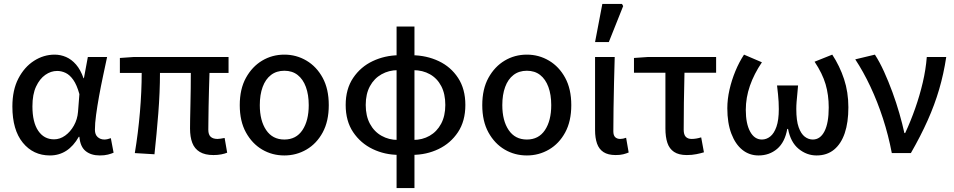

<svg xmlns="http://www.w3.org/2000/svg" viewBox="-20 -779 4854 977"><path d="M234 12Q149 12 96 -53Q43 -118 43 -237Q43 -321 73.5 -379.5Q104 -438 153 -469.5Q202 -501 258 -501Q288 -501 316 -489Q344 -477 367 -450.5Q390 -424 405 -381H407L427 -489H525Q515 -442 504 -390.5Q493 -339 484 -289Q475 -239 469 -195Q463 -151 463 -119Q463 -94 477 -81.5Q491 -69 511 -69Q519 -69 527.5 -71Q536 -73 544 -76L558 -2Q547 3 529.5 7.5Q512 12 488 12Q443 12 415.5 -10.5Q388 -33 384 -83H381Q327 12 234 12ZM255 -70Q285 -70 311.5 -89Q338 -108 356 -140Q374 -172 377 -210L384 -300Q371 -347 353 -372.5Q335 -398 314 -408Q293 -418 271 -418Q239 -418 210.5 -398Q182 -378 163.5 -338.5Q145 -299 145 -238Q145 -157 174.5 -113.5Q204 -70 255 -70Z M1066 10Q1023 10 996.5 -6Q970 -22 958.5 -52Q947 -82 947 -125Q947 -141 947.5 -173Q948 -205 949 -245.5Q950 -286 950.5 -328.5Q951 -371 951 -408H794Q794 -310 785.5 -202.5Q777 -95 766 6L666 0Q683 -102 692 -208Q701 -314 701 -408H590V-484L661 -489H1143V-408H1046Q1045 -369 1043.5 -325Q1042 -281 1041.5 -239.5Q1041 -198 1040.5 -166Q1040 -134 1040 -119Q1040 -94 1052 -83Q1064 -72 1087 -72Q1094 -72 1103 -73.5Q1112 -75 1123 -77L1136 -2Q1124 3 1106 6.5Q1088 10 1066 10Z M1427 12Q1365 12 1314 -18Q1263 -48 1231.5 -105Q1200 -162 1200 -244Q1200 -326 1231.5 -383Q1263 -440 1314 -470.5Q1365 -501 1427 -501Q1488 -501 1539.5 -470.5Q1591 -440 1622 -383Q1653 -326 1653 -244Q1653 -162 1622 -105Q1591 -48 1539.5 -18Q1488 12 1427 12ZM1427 -69Q1487 -69 1519 -117Q1551 -165 1551 -244Q1551 -297 1536.5 -336.5Q1522 -376 1494.5 -397.5Q1467 -419 1427 -419Q1387 -419 1359 -397.5Q1331 -376 1316.5 -336.5Q1302 -297 1302 -244Q1302 -165 1334.5 -117Q1367 -69 1427 -69Z M1998 178V-644H2089V178ZM2009 9Q1938 9 1876.5 -20.5Q1815 -50 1777 -106.5Q1739 -163 1739 -245Q1739 -326 1777 -382.5Q1815 -439 1876.5 -468Q1938 -497 2009 -498L2004 -422Q1959 -422 1921.5 -401Q1884 -380 1862.5 -340.5Q1841 -301 1841 -245Q1841 -189 1862.5 -149Q1884 -109 1921.5 -88Q1959 -67 2004 -67ZM2078 9 2083 -67Q2129 -67 2166 -88Q2203 -109 2224.5 -149Q2246 -189 2246 -245Q2246 -301 2225.5 -340.5Q2205 -380 2168 -401Q2131 -422 2083 -422L2078 -498Q2151 -497 2212.5 -468Q2274 -439 2311 -382.5Q2348 -326 2348 -245Q2348 -163 2310.5 -106.5Q2273 -50 2211.5 -20.5Q2150 9 2078 9Z M2661 12Q2599 12 2548 -18Q2497 -48 2465.5 -105Q2434 -162 2434 -244Q2434 -326 2465.5 -383Q2497 -440 2548 -470.5Q2599 -501 2661 -501Q2722 -501 2773.5 -470.5Q2825 -440 2856 -383Q2887 -326 2887 -244Q2887 -162 2856 -105Q2825 -48 2773.5 -18Q2722 12 2661 12ZM2661 -69Q2721 -69 2753 -117Q2785 -165 2785 -244Q2785 -297 2770.5 -336.5Q2756 -376 2728.5 -397.5Q2701 -419 2661 -419Q2621 -419 2593 -397.5Q2565 -376 2550.5 -336.5Q2536 -297 2536 -244Q2536 -165 2568.5 -117Q2601 -69 2661 -69Z M3113 10Q3074 10 3051 -5Q3028 -20 3018 -48.5Q3008 -77 3008 -117V-489H3108Q3106 -425 3104.5 -358Q3103 -291 3102 -228Q3101 -165 3101 -111Q3101 -90 3110.5 -81Q3120 -72 3136 -72Q3143 -72 3150.5 -73.5Q3158 -75 3166 -78L3179 -3Q3167 2 3151.5 6Q3136 10 3113 10ZM3008 -565 3045 -759H3145L3151 -748L3078 -565Z M3475 10Q3434 10 3410 -6Q3386 -22 3376 -52Q3366 -82 3366 -125V-409H3206V-484L3277 -489H3624V-409H3463Q3461 -332 3460 -258Q3459 -184 3459 -119Q3459 -94 3469.5 -83Q3480 -72 3499 -72Q3511 -72 3523 -74Q3535 -76 3548 -80L3562 -4Q3546 1 3523.5 5.5Q3501 10 3475 10Z M3840 12Q3793 12 3757.5 -16.5Q3722 -45 3701.5 -99Q3681 -153 3681 -228Q3681 -274 3692 -322.5Q3703 -371 3722 -417Q3741 -463 3766 -501L3857 -462Q3817 -403 3796 -342.5Q3775 -282 3775 -220Q3775 -150 3797 -109.5Q3819 -69 3857 -69Q3880 -69 3899.5 -84.5Q3919 -100 3931 -134Q3943 -168 3943 -224Q3943 -243 3942 -261Q3941 -279 3939 -299Q3937 -319 3934 -344H4041Q4039 -319 4037 -299Q4035 -279 4033.5 -261Q4032 -243 4032 -224Q4032 -165 4044 -131.5Q4056 -98 4075 -83.5Q4094 -69 4116 -69Q4154 -69 4175.5 -111Q4197 -153 4197 -232Q4197 -296 4181 -350.5Q4165 -405 4125 -465L4215 -501Q4253 -443 4275 -376.5Q4297 -310 4297 -233Q4297 -156 4278.5 -101.5Q4260 -47 4224 -17.5Q4188 12 4135 12Q4085 12 4044 -21.5Q4003 -55 3990 -123H3986Q3974 -55 3934.5 -21.5Q3895 12 3840 12Z M4518 0Q4501 -90 4473 -176Q4445 -262 4409 -338.5Q4373 -415 4332 -477L4432 -501Q4456 -464 4478.5 -414.5Q4501 -365 4521 -310.5Q4541 -256 4556.5 -202Q4572 -148 4582 -102H4586Q4614 -162 4637 -227.5Q4660 -293 4675.5 -359Q4691 -425 4696 -489H4795Q4782 -403 4759 -324.5Q4736 -246 4700.5 -166.5Q4665 -87 4615 0Z"/></svg>

Font: Source Sans 3 Medium
Style: Regular
Weight: 500
Designer: Paul D. Hunt
Foundry: Adobe
Version: Version 3.052;hotconv 1.1.0;makeotfexe 2.6.0